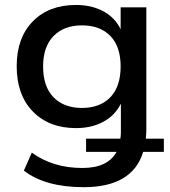

<svg xmlns="http://www.w3.org/2000/svg" viewBox="-20 -569 690 781"><path d="M320.3 192.4Q164.1 192.4 77.1 125L109.4 51.8Q195.3 114.3 315.4 114.3Q418 114.3 454.1 48.8H330.1V-4.9H469.7Q471.7 -20.5 471.7 -29.3V-147.5Q448.2 -99.6 400.4 -73.7Q352.5 -47.9 289.1 -47.9Q179.7 -47.9 113.8 -115.2Q47.9 -182.6 47.9 -299.8Q47.9 -415 113.3 -481.9Q178.7 -548.8 289.1 -548.8Q352.5 -548.8 399.9 -523.4Q447.3 -498 470.7 -450.2V-539.1H575.2V-42Q575.2 -28.3 573.2 -4.9H646.5V48.8H562.5Q518.6 192.4 320.3 192.4ZM155.3 -298.8Q155.3 -216.8 197.8 -173.3Q240.2 -129.9 313.5 -129.9Q386.7 -129.9 428.7 -173.3Q470.7 -216.8 470.7 -298.8Q470.7 -379.9 428.7 -422.9Q386.7 -465.8 313.5 -465.8Q240.2 -465.8 197.8 -422.4Q155.3 -378.9 155.3 -298.8Z"/></svg>

Font: Min Sans Medium
Style: Regular
Weight: 500
Designer: Jinseong-Kim, NotoSansCJK, Nunito
Foundry: Jinseong-Kim
Version: Version 1.400;Glyphs 3.1.2 (3151)